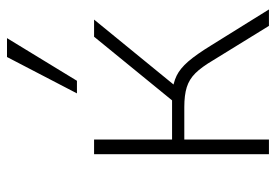

<svg xmlns="http://www.w3.org/2000/svg" viewBox="-140 -649 789 549"><g transform="rotate(-90 254.5 -374.5)"><path d="M88 0V-500H130V-277H242L424 -500H473L281 -265L262 -277Q292 -274 312.5 -264Q333 -254 353 -231Q373 -208 400 -164L502 0H455L357 -159Q337 -193 319.5 -210.5Q302 -228 279.5 -235Q257 -242 223 -242H130V0ZM262 -549 366 -749H420L298 -549Z"/></g></svg>

Font: Mulish ExtraLight
Style: Regular
Weight: 200
Designer: Vernon Adams
Foundry: Vernon Adams
Version: Version 3.603